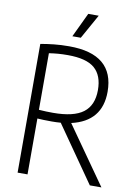

<svg xmlns="http://www.w3.org/2000/svg" viewBox="-101 -1011 774 1076"><g transform="rotate(10 286.0 -472.5)"><path d="M76.5 0V-732.5Q113 -739 152.2 -743.2Q191.5 -747.5 239 -747.5Q494.5 -747.5 494.5 -533.5Q494.5 -365 324 -326L553.5 0H487.5L266 -317.5Q242 -315.5 215.5 -315.5Q188 -315.5 169.2 -316.2Q150.5 -317 133 -318V0ZM213 -364.5Q331.5 -364.5 385.5 -405.8Q439.5 -447 439.5 -533.5Q439.5 -616.5 392.8 -657Q346 -697.5 240 -697.5Q209 -697.5 184.2 -695.5Q159.5 -693.5 133 -689.5V-367.5Q157 -366 174.5 -365.2Q192 -364.5 213 -364.5ZM246 -806 312 -945H371.5L294 -806Z"/></g></svg>

Font: Encode Sans Cnd Lt
Style: Regular
Weight: 300
Width: 3
Designer: Multiple Designers
Foundry: Impallari Type
Version: Version 3.002; ttfautohint (v1.8.3) -l 8 -r 50 -G 200 -x 14 